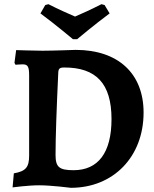

<svg xmlns="http://www.w3.org/2000/svg" viewBox="-20 -884 734 916"><path d="M328 -697H348C348 -697 430 -766 503 -820L479 -860L464 -864C417 -840 367 -817 338 -805C310 -817 258 -840 211 -864L196 -860L173 -820C246 -766 328 -697 328 -697ZM318 12C521 12 665 -136 665 -347C665 -534 543 -646 341 -646C341 -646 229 -642 183 -642C144 -642 57 -645 57 -645L49 -584L54 -575C54 -575 74 -577 88 -577C113 -577 119 -566 119 -523V-142C119 -86 103 -67 46 -57L40 10C40 10 114 0 167 0C224 0 318 12 318 12ZM287 -562C438 -562 512 -486 512 -316C512 -155 448 -72 331 -72C262 -72 245 -87 245 -145C245 -231 250 -366 258 -538C259 -557 265 -562 287 -562Z"/></svg>

Font: Alegreya SC
Style: Bold
Weight: 700
Designer: Juan Pablo del Peral
Foundry: Huerta Tipografica
Version: Version 2.007;PS 002.007;hotconv 1.0.88;makeotf.lib2.5.64775